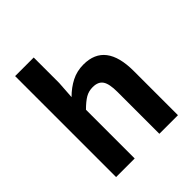

<svg xmlns="http://www.w3.org/2000/svg" viewBox="-217 -936 1073 1073"><g transform="rotate(-45 320.0 -399.0)"><path d="M79 -798H226V-597L219 -492Q257 -530 300 -552Q343 -574 395 -574Q568 -574 568 -349V0H421V-331Q421 -395 403 -421.5Q385 -448 342 -448Q310 -448 284.5 -433Q259 -418 226 -385V0H79Z"/></g></svg>

Font: Merged Yaku Han JP
Style: Bold
Weight: 700
Designer: Ryoko NISHIZUKA 西塚涼子 (kana, bopomofo & ideographs); Paul D. Hunt (Latin, Greek & Cyrillic); Sandoll Communications 산돌커뮤니
Foundry: Adobe
Version: Version 2.004